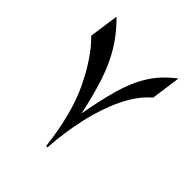

<svg xmlns="http://www.w3.org/2000/svg" viewBox="-159 -644 742 742"><g transform="rotate(45 212.0 -273.0)"><path d="M219.7 0H212.4Q193.8 -159.2 143.8 -262.9Q93.8 -366.7 34.2 -424.8L51.3 -545.9Q98.1 -500 129.2 -448.7Q160.2 -397.5 181.6 -332.5Q203.1 -267.6 221.2 -180.7L218.8 -179.7Q234.9 -269.5 253.7 -336.9Q272.5 -404.3 304.2 -455.1Q335.9 -505.9 389.6 -545.9L372.6 -424.8Q327.1 -386.2 294.9 -319.6Q262.7 -252.9 244.1 -170.2Q225.6 -87.4 219.7 0Z"/></g></svg>

Font: Lateef Medium
Style: Regular
Weight: 500
Designer: SIL International
Foundry: SIL International
Version: Version 4.200